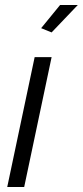

<svg xmlns="http://www.w3.org/2000/svg" viewBox="-20 -750 332 770"><path d="M187 -620 145 -637 221 -730H292ZM119 -521H187L77 0H9Z"/></svg>

Font: Raleway-v4020
Style: Italic
Weight: 400
Italic angle: -12°
Designer: Matt McInerney, Pablo Impallari, Rodrigo Fuenzalida
Foundry: Matt McInerney, Pablo Impallari, Rodrigo Fuenzalida
Version: Version 4.020;PS 004.020;hotconv 1.0.88;makeotf.lib2.5.64775